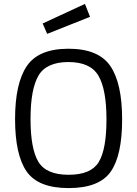

<svg xmlns="http://www.w3.org/2000/svg" viewBox="-20 -951 700 981"><path d="M136 -343Q136 -191 176 -124.5Q216 -58 330.5 -58Q445 -58 484.5 -123Q524 -188 524 -341Q524 -494 483 -564Q442 -634 329.5 -634Q217 -634 176.5 -564.5Q136 -495 136 -343ZM604 -341Q604 -156 545 -73Q486 10 330.5 10Q175 10 116 -75Q57 -160 57 -342.5Q57 -525 117 -613.5Q177 -702 330 -702Q483 -702 543.5 -614Q604 -526 604 -341ZM198 -831 414 -931 440 -865 221 -778Z"/></svg>

Font: TitilliumWeb-Regular
Style: Regular
Weight: 400
Version: Version 1.001;PS 57.000;hotconv 1.0.70;makeotf.lib2.5.55311